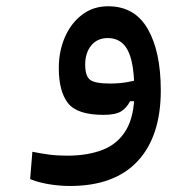

<svg xmlns="http://www.w3.org/2000/svg" viewBox="-20 -371 626 625"><path d="M208 234.4Q173.3 234.4 138.4 228.5Q103.5 222.7 78.1 211.9L85.4 123Q114.3 128.9 140.4 132.3Q166.5 135.7 199.2 135.7Q265.6 135.7 314.7 116.5Q363.8 97.2 390.6 52Q417.5 6.8 417.5 -70.3Q417.5 -133.8 408.2 -172.6Q398.9 -211.4 379.6 -229.2Q360.4 -247.1 330.6 -247.1Q296.9 -247.1 277.1 -223.1Q257.3 -199.2 257.3 -160.2Q257.3 -123.5 273.2 -111.3Q289.1 -99.1 338.4 -99.1Q370.1 -99.1 397.2 -104.2Q424.3 -109.4 462.9 -119.1L458 -41.5H403.3Q392.6 -20 374.3 -8.5Q356 2.9 316.9 2.9Q231.4 2.9 201.4 -35.2Q171.4 -73.2 171.4 -149.9Q171.4 -204.1 191.2 -249.8Q210.9 -295.4 247.1 -323Q283.2 -350.6 332 -350.6Q418.5 -350.6 460.9 -276.9Q503.4 -203.1 503.4 -76.7Q503.4 72.8 428 153.6Q352.5 234.4 208 234.4Z"/></svg>

Font: Cascadia Code
Style: Regular
Weight: 400
Monospace: yes
Designer: Aaron Bell
Foundry: Saja Typeworks
Version: Version 2106.017